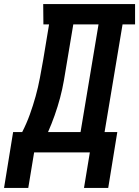

<svg xmlns="http://www.w3.org/2000/svg" viewBox="-63 -755 689 951"><path d="M-43 176 2 -101H47Q69 -144 85 -188.5Q101 -233 113.5 -278Q126 -323 134.5 -368.5Q143 -414 151 -459L180 -634H152L151 -735H606V-634H544L455 -101H518L473 176H353L382 0H106L77 176ZM175 -101H336L425 -634H300L268 -443Q261 -400 253.5 -356.5Q246 -313 234.5 -270Q223 -227 208 -184.5Q193 -142 175 -101Z"/></svg>

Font: Iosevka Etoile
Style: Bold Italic
Weight: 700
Italic angle: -9°
Designer: Belleve Invis
Foundry: Belleve Invis
Version: Version 28.1.0; ttfautohint (v1.8.4)